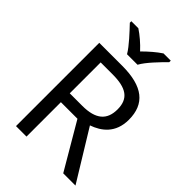

<svg xmlns="http://www.w3.org/2000/svg" viewBox="-271 -1054 1164 1164"><g transform="rotate(45 311.0 -472.0)"><path d="M265 -784H355C379 -829 442 -893 480 -931V-944H418C383 -921 345 -888 309 -852C276 -888 237 -921 202 -944H142V-931C178 -893 239 -829 265 -784ZM294 -714H97V0H187V-295H329L502 0H607L411 -320C483 -345 554 -397 554 -511C554 -647 471 -714 294 -714ZM289 -636C406 -636 461 -600 461 -507C461 -417 410 -371 294 -371H187V-636Z"/></g></svg>

Font: Noto Sans Mahajani
Style: Regular
Weight: 400
Designer: Monotype Design Team
Foundry: Monotype Imaging Inc.
Version: Version 2.003